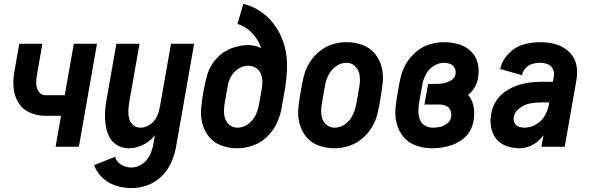

<svg xmlns="http://www.w3.org/2000/svg" viewBox="-20 -755 3040 988"><path d="M266 0 294 -159H214Q172 -159 134 -175.5Q96 -192 75 -226Q54 -260 50 -302Q46 -344 54 -386L79 -530H198L170 -368Q166 -346 166.5 -324Q167 -302 179.5 -283.5Q192 -265 214 -265H313L360 -530H479L386 0Z M656 213Q614 213 575 200Q536 187 507 159.5Q478 132 464 95L572 52Q580 78 604 92.5Q628 107 656 107Q677 107 698 97Q719 87 734 69Q749 51 757 30Q765 9 769 -12L777 -59L775 -56Q750 -26 714.5 -9Q679 8 643 8Q610 8 583 -8Q556 -24 542 -52Q528 -80 523.5 -111.5Q519 -143 520.5 -176Q522 -209 528 -241L579 -530H698L644 -223Q641 -202 640.5 -181.5Q640 -161 645.5 -142Q651 -123 666.5 -110.5Q682 -98 703 -98Q728 -98 750.5 -113Q773 -128 785 -151Q797 -174 801 -199L802 -201L860 -530H979L885 6Q877 47 859 85.5Q841 124 809 154.5Q777 185 736.5 199Q696 213 656 213Z M1201 8Q1159 8 1120 -6Q1081 -20 1056 -50.5Q1031 -81 1021 -121Q1011 -161 1015.5 -203.5Q1020 -246 1027.5 -288.5Q1035 -331 1048 -374.5Q1061 -418 1093.5 -453.5Q1126 -489 1169.5 -506Q1213 -523 1257 -523Q1289 -523 1318 -510L1324 -507Q1310 -550 1279 -583Q1247 -618 1202 -632L1232 -735Q1286 -722 1329.5 -690Q1373 -658 1402 -613Q1431 -568 1445 -515Q1459 -462 1457 -404Q1455 -346 1445 -289L1429 -199Q1422 -158 1404 -120Q1386 -82 1354 -51Q1322 -20 1281.5 -6Q1241 8 1201 8ZM1202 -98Q1231 -98 1256.5 -116.5Q1282 -135 1295 -162Q1306 -184 1311 -208L1327 -298Q1331 -319 1330 -339.5Q1329 -360 1321 -378Q1313 -396 1295.5 -406.5Q1278 -417 1258 -417Q1234 -417 1211 -404Q1188 -391 1173.5 -369Q1159 -347 1154 -323Q1149 -299 1145 -275Q1140 -247 1135.5 -219Q1131 -191 1134 -164Q1137 -137 1155.5 -117.5Q1174 -98 1202 -98Z M1701 8Q1659 8 1620 -6Q1581 -20 1556 -50.5Q1531 -81 1521 -120.5Q1511 -160 1515.5 -202.5Q1520 -245 1528 -287Q1534 -324 1542.5 -360Q1551 -396 1571 -429.5Q1591 -463 1622 -489Q1653 -515 1689 -526.5Q1725 -538 1763 -538H1764Q1806 -538 1844.5 -524Q1883 -510 1908.5 -479.5Q1934 -449 1944 -409.5Q1954 -370 1949 -327.5Q1944 -285 1937 -243Q1931 -206 1922.5 -170Q1914 -134 1893.5 -100Q1873 -66 1842 -40.5Q1811 -15 1774 -3.5Q1737 8 1701 8ZM1702 -98Q1729 -98 1753 -114Q1777 -130 1790.5 -154.5Q1804 -179 1810 -205Q1816 -231 1820 -257Q1825 -284 1829.5 -312Q1834 -340 1830.5 -367Q1827 -394 1808.5 -413Q1790 -432 1763 -432Q1736 -432 1712 -416Q1688 -400 1674 -375.5Q1660 -351 1654.5 -325Q1649 -299 1645 -273Q1640 -246 1635.5 -218Q1631 -190 1634 -163Q1637 -136 1655.5 -117Q1674 -98 1702 -98Z M2204 8Q2162 8 2122.5 -5.5Q2083 -19 2057.5 -49Q2032 -79 2021.5 -119Q2011 -159 2015.5 -202Q2020 -245 2028 -287Q2034 -324 2042.5 -360.5Q2051 -397 2071.5 -430.5Q2092 -464 2123 -490Q2154 -516 2191.5 -527Q2229 -538 2265 -538Q2303 -538 2339.5 -527.5Q2376 -517 2402.5 -492Q2429 -467 2438 -430Q2447 -393 2440 -355Q2436 -328 2421 -303Q2408 -282 2389 -267Q2409 -243 2416 -211Q2424 -173 2417 -135Q2413 -108 2399 -82.5Q2385 -57 2361.5 -39Q2338 -21 2311.5 -11Q2285 -1 2258 3.5Q2231 8 2204 8ZM2206 -98Q2225 -98 2244.5 -102Q2264 -106 2281 -119.5Q2298 -133 2301 -152Q2304 -170 2298 -186.5Q2292 -203 2276 -210Q2260 -217 2243 -217H2164L2183 -323H2224Q2243 -323 2262.5 -326.5Q2282 -330 2301.5 -342Q2321 -354 2324 -373Q2327 -390 2319.5 -405Q2312 -420 2296.5 -426Q2281 -432 2264 -432Q2238 -432 2213 -416.5Q2188 -401 2174 -376.5Q2160 -352 2154.5 -325.5Q2149 -299 2145 -273Q2141 -251 2137 -228.5Q2133 -206 2133 -183.5Q2133 -161 2140 -141Q2147 -121 2165.5 -109.5Q2184 -98 2206 -98Z M2654 8Q2619 8 2586.5 -3.5Q2554 -15 2533.5 -40.5Q2513 -66 2507 -100.5Q2501 -135 2508 -170Q2513 -202 2530.5 -231.5Q2548 -261 2576.5 -281.5Q2605 -302 2637 -313.5Q2669 -325 2700.5 -329.5Q2732 -334 2765 -334H2825L2830 -361Q2834 -381 2825 -399.5Q2816 -418 2797.5 -425Q2779 -432 2758 -432Q2738 -432 2718.5 -426Q2699 -420 2684.5 -404Q2670 -388 2666 -368L2554 -400Q2563 -443 2596 -478Q2629 -513 2672 -525.5Q2715 -538 2758 -538Q2791 -538 2823 -531.5Q2855 -525 2882 -508.5Q2909 -492 2926.5 -466.5Q2944 -441 2948 -408Q2952 -375 2946 -342L2886 0H2766L2777 -60Q2771 -52 2765 -45Q2743 -20 2713.5 -6Q2684 8 2654 8ZM2679 -98Q2710 -98 2739.5 -115.5Q2769 -133 2785 -162Q2797 -185 2803 -208V-210L2806 -228H2765Q2737 -228 2709 -223Q2681 -218 2655 -199.5Q2629 -181 2624 -153Q2621 -138 2627.5 -123.5Q2634 -109 2648.5 -103.5Q2663 -98 2679 -98Z"/></svg>

Font: Iosevka SS08
Style: Bold Italic
Weight: 700
Italic angle: -10°
Monospace: yes
Designer: Belleve Invis
Foundry: Belleve Invis
Version: 2.1.0; ttfautohint (v1.8.2)